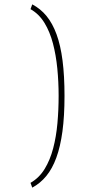

<svg xmlns="http://www.w3.org/2000/svg" viewBox="-20 -722 435 881"><path d="M128 -702Q166 -682 193.5 -648.5Q221 -615 239.5 -564.5Q258 -514 267 -444Q276 -374 276 -282Q276 -189 266.5 -119Q257 -49 238.5 1.5Q220 52 192.5 85.5Q165 119 128 139L120 117Q160 94 185 53Q210 12 224 -41.5Q238 -95 243.5 -156.5Q249 -218 249 -282Q249 -346 243 -407.5Q237 -469 223 -522.5Q209 -576 184 -617Q159 -658 120 -680Z"/></svg>

Font: Truculenta Thin
Style: Regular
Weight: 250
Version: Version 1.002